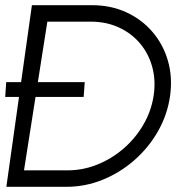

<svg xmlns="http://www.w3.org/2000/svg" viewBox="-35 -720 726 740"><path d="M-10.5 0 88 -700H319.5Q392 -700 451.5 -672.8Q511 -645.5 552.5 -597.2Q594 -549 612.2 -485.8Q630.5 -422.5 620.5 -350Q610 -277.5 574 -214.2Q538 -151 483 -102.8Q428 -54.5 360.8 -27.2Q293.5 0 221 0ZM57.5 -63.5H225.5Q285 -63.5 340.2 -85.8Q395.5 -108 441 -147.2Q486.5 -186.5 517 -238.5Q547.5 -290.5 557 -350Q566 -409.5 552 -461.2Q538 -513 504.8 -552.5Q471.5 -592 423 -614.2Q374.5 -636.5 315.5 -636.5H147.5ZM-15 -346.5 -11 -403.5H291.5L287.5 -346.5Z"/></svg>

Font: Urbanist Light
Style: Italic
Weight: 300
Italic angle: -8°
Designer: Corey Hu
Foundry: Corey Hu
Version: Version 1.330; ttfautohint (v1.8.4.7-5d5b)